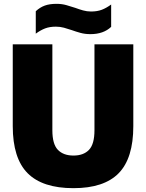

<svg xmlns="http://www.w3.org/2000/svg" viewBox="-20 -971 762 1001"><path d="M363 10Q201.5 10 124 -68Q46.5 -146 46.5 -313.5V-740H253V-292Q253 -219.5 281.8 -189.8Q310.5 -160 363 -160Q415.5 -160 444 -189.8Q472.5 -219.5 472.5 -292V-740H675V-313.5Q675 -146 598.8 -68Q522.5 10 363 10ZM451.5 -793Q423.5 -793 399.8 -799.5Q376 -806 354 -814Q333.5 -821 313.5 -826.5Q293.5 -832 271.5 -832Q239 -832 215 -822.8Q191 -813.5 166.5 -795.5V-912.5Q188 -932.5 213.2 -941.8Q238.5 -951 274.5 -951Q302.5 -951 326.2 -944.2Q350 -937.5 372.5 -930Q392.5 -922.5 412.8 -916.8Q433 -911 454.5 -911Q487 -911 511 -920.2Q535 -929.5 559.5 -947.5V-831Q519.5 -793 451.5 -793Z"/></svg>

Font: Encode Sans Semi Condensed Black
Style: Regular
Weight: 900
Width: 4
Designer: Multiple Designers
Foundry: Impallari Type
Version: Version 3.000; ttfautohint (v1.8.3) -l 8 -r 50 -G 200 -x 14 